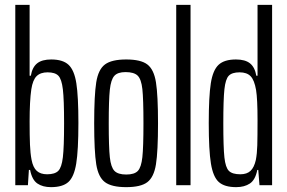

<svg xmlns="http://www.w3.org/2000/svg" viewBox="-20 -763 1184 791"><path d="M104 -63H99L95 0H43V-743H102V-451H107Q113 -486 133 -502Q153 -518 191 -518Q239 -518 262.5 -496Q286 -474 294.5 -420Q303 -366 303 -256Q303 -144 294 -89Q285 -34 261.5 -13Q238 8 190 8Q156 8 134 -7Q112 -22 104 -63ZM244 -255Q244 -353 239 -395Q234 -437 220.5 -451Q207 -465 176 -465Q147 -465 131 -449.5Q115 -434 109 -395Q102 -347 102 -263Q102 -203 103.5 -167Q105 -131 110 -105Q116 -73 131.5 -59Q147 -45 174 -45Q206 -45 220 -59Q234 -73 239 -115Q244 -157 244 -255Z M368 -255Q368 -371 376.5 -424Q385 -477 412.5 -497.5Q440 -518 500 -518Q560 -518 587 -497.5Q614 -477 622.5 -424Q631 -371 631 -255Q631 -139 622.5 -86Q614 -33 587 -12.5Q560 8 500 8Q440 8 412.5 -12.5Q385 -33 376.5 -86Q368 -139 368 -255ZM571 -255Q571 -355 566.5 -396Q562 -437 547 -451.5Q532 -466 497 -466Q465 -466 451 -450.5Q437 -435 432.5 -393.5Q428 -352 428 -255Q428 -156 432.5 -115Q437 -74 451.5 -59Q466 -44 500 -44Q534 -44 548 -59Q562 -74 566.5 -115.5Q571 -157 571 -255Z M706 0V-743H765V0Z M840 -256Q840 -366 848.5 -420Q857 -474 880.5 -496Q904 -518 952 -518Q990 -518 1010 -502Q1030 -486 1036 -451H1041V-743H1101V0H1049L1044 -63H1040Q1032 -22 1009.5 -7Q987 8 953 8Q905 8 881.5 -13Q858 -34 849 -89Q840 -144 840 -256ZM1034 -104Q1039 -130 1040 -164.5Q1041 -199 1041 -268Q1041 -355 1035 -392Q1028 -433 1012.5 -449Q997 -465 967 -465Q936 -465 922.5 -451Q909 -437 904.5 -395Q900 -353 900 -255Q900 -156 904.5 -114.5Q909 -73 923 -59Q937 -45 970 -45Q997 -45 1012 -59Q1027 -73 1034 -104Z"/></svg>

Font: Saira Ultra Condensed
Style: Regular
Weight: 400
Width: 1
Designer: Hector Gatti with collaboration of the Omnibus-Type team
Foundry: Omnibus-Type
Version: Version 1.001; ttfautohint (v1.8)